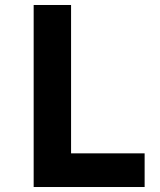

<svg xmlns="http://www.w3.org/2000/svg" viewBox="-20 -750 640 770"><path d="M115 0V-730H265V-135H560V0Z"/></svg>

Font: JetBrains Mono NL ExtraBold
Style: Regular
Weight: 800
Designer: Philipp Nurullin, Konstantin Bulenkov
Foundry: JetBrains
Version: Version 2.304; ttfautohint (v1.8.4.7-5d5b)